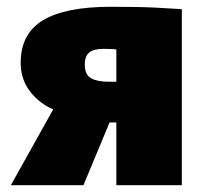

<svg xmlns="http://www.w3.org/2000/svg" viewBox="-20 -546 602 566"><path d="M12 0 136 -222V-224Q96 -241 68.5 -276.5Q41 -312 41 -361Q41 -447 107 -486.5Q173 -526 307 -526Q392 -526 439 -523.5Q486 -521 516 -519V0H323V-185H303L226 0ZM301 -305H323V-400Q319 -401 308.5 -401.5Q298 -402 284 -402Q257 -402 243.5 -391.5Q230 -381 230 -356Q230 -325 249 -315Q268 -305 301 -305Z"/></svg>

Font: Murecho Black
Style: Regular
Weight: 900
Designer: Neil Summerour
Foundry: Positype
Version: Version 1.010; ttfautohint (v1.8.3)